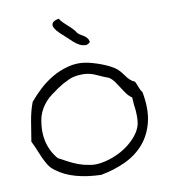

<svg xmlns="http://www.w3.org/2000/svg" viewBox="-85 -803 810 913"><g transform="rotate(-10 320.0 -346.5)"><path d="M591.8 -316.4Q599.6 -274.4 599.6 -238.3Q599.6 -204.1 592.8 -174.8Q578.1 -113.3 541.5 -70.3Q504.9 -27.3 449.7 -1.5Q394.5 24.4 330.1 36.1Q264.6 34.2 210.4 19.5Q156.2 4.9 115.2 -26.4Q97.7 -39.1 86.4 -57.1Q75.2 -75.2 66.4 -94.7Q57.6 -114.3 49.3 -135.3Q41 -156.2 30.3 -176.8Q38.1 -225.6 45.9 -273.4Q53.7 -321.3 69.3 -362.3Q91.8 -389.6 121.1 -417Q150.4 -444.3 185.5 -465.3Q220.7 -486.3 260.7 -497.1Q288.1 -504.9 317.4 -504.9Q330.1 -504.9 343.8 -502.9Q359.4 -501 380.4 -495.1Q401.4 -489.3 422.4 -481.4Q443.4 -473.6 462.4 -463.9Q481.4 -454.1 493.2 -444.3Q502.9 -435.5 510.7 -425.8Q518.6 -416 525.9 -405.8Q533.2 -395.5 542.5 -386.7Q551.8 -377.9 565.4 -372.1Q572.3 -358.4 577.6 -343.3Q583 -328.1 591.8 -316.4ZM543 -172.9Q545.9 -190.4 545.9 -208Q545.9 -221.7 544.9 -236.3Q540 -269.5 539.1 -300.8Q524.4 -310.5 513.7 -325.2Q502.9 -339.8 493.2 -355.5Q483.4 -371.1 473.1 -385.7Q462.9 -400.4 448.2 -411.1Q417 -422.9 389.2 -436Q361.3 -449.2 330.1 -450.2H324.2Q285.2 -450.2 257.8 -437.5Q227.5 -423.8 200.2 -405.3Q180.7 -391.6 165 -379.9Q149.4 -368.2 137.2 -354.5Q125 -340.8 115.2 -324.7Q105.5 -308.6 98.6 -287.1Q89.8 -250 89.8 -216.8Q89.8 -192.4 94.7 -169.9Q106.4 -117.2 140.6 -78.1Q161.1 -67.4 183.6 -55.2Q206.1 -43 231 -33.7Q255.9 -24.4 282.2 -20.5Q295.9 -17.6 310.5 -17.6Q323.2 -17.6 336.9 -19.5Q370.1 -24.4 404.3 -38.1Q438.5 -51.8 466.8 -72.3Q495.1 -92.8 515.6 -118.2Q536.1 -143.6 543 -172.9ZM386.7 -595.7Q375 -584 363.3 -584Q362.3 -584 362.3 -585Q348.6 -585 335 -592.3Q321.3 -599.6 307.6 -611.8Q293.9 -624 282.2 -635.7Q270.5 -646.5 254.9 -660.6Q239.3 -674.8 231.4 -688.5Q225.6 -696.3 225.6 -705.1Q225.6 -709 227.5 -712.9Q231.4 -724.6 259.8 -730.5Q266.6 -718.8 276.9 -709Q287.1 -699.2 297.4 -689.9Q307.6 -680.7 317.4 -670.9Q327.1 -661.1 335 -648.4Q340.8 -641.6 349.1 -637.2Q357.4 -632.8 365.2 -627.4Q373 -622.1 378.9 -614.7Q384.8 -607.4 386.7 -595.7Z"/></g></svg>

Font: Crafty Girls
Style: Regular
Weight: 400
Designer: Crystal Kluge
Foundry: Font Diner, Inc DBA Tart Workshop
Version: Version 1.000